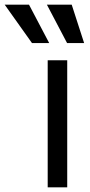

<svg xmlns="http://www.w3.org/2000/svg" viewBox="-128 -804 385 824"><path d="M76.7 -545.5H160.5V0H76.7ZM73.2 -784.1H179.7L233 -619.3H159.8ZM-108 -784.1H-3.6L83.1 -619.3H9.2Z"/></svg>

Font: Interop
Style: Regular
Weight: 400
Designer: Rasmus Andersson, Google, Jang Haemin
Foundry: jhaemin
Version: Version 1.008